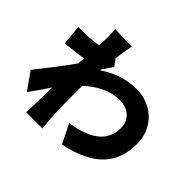

<svg xmlns="http://www.w3.org/2000/svg" viewBox="-192 -1073 1385 1385"><g transform="rotate(45 500.0 -381.0)"><path d="M261 -722 258 -655C220 -650 184 -646 157 -644C115 -642 90 -642 58 -643L73 -489L248 -511L244 -457C184 -371 90 -251 34 -181L128 -48C156 -85 196 -145 234 -201L230 -25C230 -9 229 32 227 58H393C390 33 386 -10 385 -28C378 -124 378 -222 378 -298L379 -363C459 -435 545 -482 646 -482C728 -482 792 -427 792 -348C792 -201 681 -134 502 -106L574 40C839 -13 955 -142 955 -345C955 -509 834 -624 672 -624C586 -624 488 -600 391 -533L392 -543C410 -569 433 -605 446 -622L408 -673C416 -733 424 -784 431 -815L256 -820C262 -786 261 -754 261 -722Z"/></g></svg>

Font: ChiuKong Gothic MN Heavy
Style: Regular
Weight: 900
Designer: Ryoko NISHIZUKA 西塚涼子 (kana, bopomofo & ideographs); Paul D. Hunt (Latin, Greek & Cyrillic); Sandoll Communications 산돌커뮤니
Foundry: Adobe
Version: Version 1.300